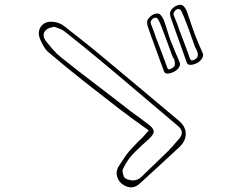

<svg xmlns="http://www.w3.org/2000/svg" viewBox="-20 -794 1040 817"><path d="M843 -567Q847 -558 840 -546Q833 -534 819 -526Q803 -518 790.5 -518Q778 -518 775 -527Q772 -535 765 -555Q758 -575 748.5 -601.5Q739 -628 730 -653Q721 -678 714.5 -697Q708 -716 706 -721Q703 -729 703.5 -738Q704 -747 714 -758Q725 -769 739 -772.5Q753 -776 761 -768Q770 -759 775 -746Q783 -724 790 -702Q797 -680 805 -659Q813 -636 823 -613Q833 -590 843 -567ZM819 -550Q822 -555 822 -561Q822 -567 820 -572Q819 -578 815.5 -583.5Q812 -589 810 -594Q807 -602 799.5 -623.5Q792 -645 782.5 -671Q773 -697 764 -719Q755 -741 750 -750Q749 -752 744.5 -754.5Q740 -757 735 -755Q730 -754 726 -749.5Q722 -745 720 -742Q717 -735 720 -727Q725 -714 731 -700Q737 -686 741 -672Q741 -672 747 -656Q753 -640 761.5 -618Q770 -596 777.5 -575.5Q785 -555 788 -545Q790 -542 792 -539Q794 -536 799 -537Q805 -538 811.5 -542.5Q818 -547 819 -550ZM706 -621Q715 -598 724.5 -575.5Q734 -553 744 -530Q749 -520 742 -508Q735 -496 721 -489Q705 -481 693 -481Q681 -481 678 -490Q674 -500 664 -528Q654 -556 641.5 -590Q629 -624 619.5 -650.5Q610 -677 608 -684Q606 -692 606 -701Q606 -710 616 -720Q627 -732 641 -735.5Q655 -739 663 -731Q673 -719 677 -709Q685 -687 691.5 -665Q698 -643 706 -621ZM722 -512Q726 -523 723 -535Q722 -541 718.5 -546Q715 -551 713 -557Q710 -565 702 -586.5Q694 -608 684.5 -634Q675 -660 666.5 -682Q658 -704 652 -713Q651 -715 647 -717.5Q643 -720 638 -718Q632 -717 628 -712.5Q624 -708 622 -704Q620 -698 623 -690Q628 -677 633.5 -663Q639 -649 643 -635Q643 -635 649.5 -619Q656 -603 664 -581Q672 -559 680 -538.5Q688 -518 691 -508Q692 -505 694 -501.5Q696 -498 702 -499Q708 -501 714.5 -505.5Q721 -510 722 -512ZM613 -239Q579 -263 547.5 -286Q516 -309 486 -332Q412 -389 338.5 -447Q265 -505 193 -566Q178 -577 167.5 -594Q157 -611 150 -629Q138 -660 155.5 -682.5Q173 -705 207 -701Q234 -698 253 -683Q292 -652 331 -621.5Q370 -591 408 -559Q491 -490 574 -420.5Q657 -351 739 -282Q770 -257 770.5 -225.5Q771 -194 742 -167Q701 -129 660.5 -91.5Q620 -54 578 -16Q544 18 504 -8Q486 -19 479 -40.5Q472 -62 483 -83Q497 -105 511.5 -126.5Q526 -148 544 -166Q553 -175 560.5 -183.5Q568 -192 577 -200Q586 -208 594.5 -218Q603 -228 613 -239ZM212 -680Q180 -676 170 -659.5Q160 -643 173 -622Q188 -603 205 -583.5Q222 -564 241 -549Q315 -490 389.5 -433.5Q464 -377 538 -319Q556 -306 574 -293Q592 -280 610 -266Q633 -249 634 -235.5Q635 -222 612 -201Q597 -188 583 -175Q569 -162 555 -148Q539 -133 526 -114.5Q513 -96 504 -77Q500 -70 503 -56Q506 -42 511 -37Q520 -30 534 -27.5Q548 -25 558 -28Q571 -31 581 -40.5Q591 -50 601 -60Q623 -81 644 -101.5Q665 -122 687 -143Q702 -157 715.5 -173Q729 -189 742 -203Q768 -233 736 -259Q654 -328 572.5 -397.5Q491 -467 408 -536Q370 -568 331.5 -599Q293 -630 254 -661Q243 -669 230.5 -673Q218 -677 212 -680Z"/></svg>

Font: Shizuru
Style: Regular
Weight: 400
Version: Version 1.000